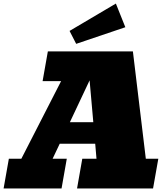

<svg xmlns="http://www.w3.org/2000/svg" viewBox="-60 -1069 944 1089"><path d="M-39.6 0 -9.8 -168.5H61L286.6 -608.9H181.6L211.4 -777.3H693.8L767.1 -168.5H837.9L808.1 0H377L406.7 -168.5H487.3L480 -253.9H278.8L238.3 -168.5H318.8L289.1 0ZM336.4 -376H469.2L448.2 -613.3ZM372.1 -820.3 334.5 -893.6 597.2 -1048.8 650.9 -914.6Z"/></svg>

Font: Bevan
Style: Italic
Weight: 400
Italic angle: -10°
Designer: Vernon Adams
Foundry: Vernon Adams
Version: Version 2.100; ttfautohint (v1.8.3)